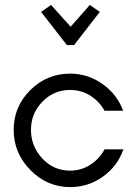

<svg xmlns="http://www.w3.org/2000/svg" viewBox="-20 -744 553 775"><path d="M263.2 -380.9Q197.3 -380.9 151.1 -333.5Q105 -286.1 105 -219.7Q105 -153.3 150.9 -104.2Q196.8 -55.2 263.2 -55.2Q307.1 -55.2 344 -78.6Q380.9 -102.1 401.9 -141.1H478Q455.1 -74.2 396 -31.5Q336.9 11.2 263.2 11.2Q170.4 11.2 102.8 -57.4Q35.2 -126 35.2 -219.7Q35.2 -313.5 102.1 -380.1Q168.9 -446.8 263.2 -446.8Q335 -446.8 394 -404.8Q453.1 -362.8 477.1 -296.9H401.9Q380.9 -335 344.5 -357.9Q308.1 -380.9 263.2 -380.9ZM342.8 -724.1 382.8 -695.8 278.8 -562H250L146 -695.8L186 -724.1L265.1 -636.2Z"/></svg>

Font: Arcon-Regular
Style: Regular
Weight: 400
Designer: M. Zarth
Foundry: martin zarth - visuelle & digitale kommunikation
Version: Version 1.131;PS 001.131;hotconv 1.0.70;makeotf.lib2.5.58329